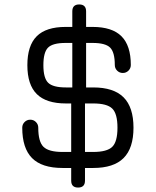

<svg xmlns="http://www.w3.org/2000/svg" viewBox="-20 -755 700 863"><path d="M261 0Q168 0 124 -44.5Q80 -89 80 -181Q80 -196 90.5 -206.5Q101 -217 116 -217Q131 -217 141.5 -206.5Q152 -196 152 -181Q152 -118 175.5 -95Q199 -72 261 -72H300V-290H276Q188 -290 145.5 -332Q103 -374 103 -462Q103 -550 145 -592Q187 -634 275 -634H305V-704Q305 -735 336 -735Q367 -735 367 -704V-634H396Q484 -634 526 -592Q568 -550 568 -463Q568 -448 557.5 -437.5Q547 -427 532 -427Q517 -427 506.5 -437.5Q496 -448 496 -463Q496 -520 475 -541Q454 -562 396 -562H367V-362H399Q491 -362 535.5 -317.5Q580 -273 580 -181Q580 -89 535.5 -44.5Q491 0 399 0H362V57Q362 88 331 88Q300 88 300 57V0ZM276 -362H305V-562H275Q217 -562 196 -541Q175 -520 175 -462Q175 -404 196.5 -383Q218 -362 276 -362ZM399 -290H362V-72H399Q461 -72 484.5 -95Q508 -118 508 -181Q508 -244 484.5 -267Q461 -290 399 -290Z"/></svg>

Font: Jura SemiBold
Style: Regular
Weight: 600
Designer: Daniel Johnson, Alexei Vanyashin
Foundry: Daniel Johnson
Version: Version 5.103